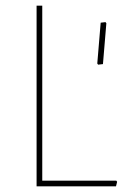

<svg xmlns="http://www.w3.org/2000/svg" viewBox="-20 -657 449 677"><path d="M390 -20 393 -16 389 0H109V-637H129V-20ZM352 -579 355 -575 343 -431 326 -429 323 -433 335 -577Z"/></svg>

Font: Alegreya Sans SC Thin
Style: Regular
Weight: 100
Designer: Juan Pablo del Peral
Foundry: Huerta Tipografica
Version: Version 2.007